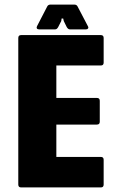

<svg xmlns="http://www.w3.org/2000/svg" viewBox="-20 -820 534 840"><path d="M72.5 0Q60 0 60 -12.5V-654Q60 -666.5 72.5 -666.5H421Q433.5 -666.5 433.5 -654V-546Q433.5 -533.5 421 -533.5H226.5V-391.5H404Q416.5 -391.5 416.5 -379V-287.5Q416.5 -275 404 -275H226.5V-133.5H421Q433.5 -133.5 433.5 -121V-12.5Q433.5 0 421 0ZM150.5 -691.5Q144 -691.5 141.5 -695.5Q139 -699.5 142 -705.5L186.5 -791.5Q190.5 -800 201.5 -800H304.5Q315.5 -800 319.5 -791.5L364.5 -705.5Q368 -699.5 365.2 -695.5Q362.5 -691.5 356.5 -691.5H285.5Q278 -691.5 272 -701.5L259 -728L256.5 -739H249.5L248 -728L234.5 -701.5Q229 -691.5 221.5 -691.5Z"/></svg>

Font: Jaro
Style: Regular
Weight: 400
Designer: Agyei Archer, Celine Hurka, Mirko Velimirović
Version: Version 1.000